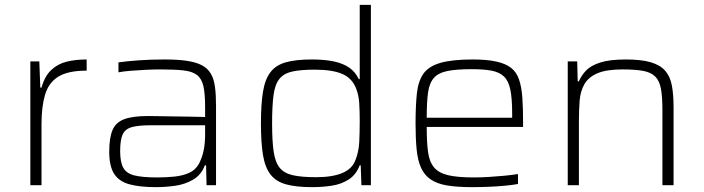

<svg xmlns="http://www.w3.org/2000/svg" viewBox="-20 -763 2901 791"><path d="M105 0V-510H142L146 -402H151Q164 -449 191 -474.5Q218 -500 255 -509Q292 -518 337 -518V-472Q260 -472 220 -447Q180 -422 165.5 -372.5Q151 -323 151 -252V0Z M622 8Q557 8 514 -3.5Q471 -15 450.5 -46.5Q430 -78 430 -138Q430 -195 443.5 -227Q457 -259 492 -272Q527 -285 590 -285Q602 -285 628 -284.5Q654 -284 688.5 -283.5Q723 -283 758.5 -282.5Q794 -282 825 -281V-323Q825 -377 818 -408Q811 -439 791.5 -454Q772 -469 735.5 -473Q699 -477 640 -477Q615 -477 582.5 -475.5Q550 -474 519 -471.5Q488 -469 468 -465V-506Q502 -511 551.5 -514.5Q601 -518 658 -518Q712 -518 749.5 -512.5Q787 -507 811 -494.5Q835 -482 848 -460.5Q861 -439 865.5 -406Q870 -373 870 -328V0H831L829 -82H824Q809 -42 775 -22.5Q741 -3 700.5 2.5Q660 8 622 8ZM628 -32Q665 -32 699 -35.5Q733 -39 759.5 -51Q786 -63 800 -89Q814 -117 819.5 -145.5Q825 -174 825 -210V-247H603Q552 -247 524 -239.5Q496 -232 485.5 -209.5Q475 -187 475 -140Q475 -96 487.5 -72.5Q500 -49 533 -40.5Q566 -32 628 -32Z M1266 8Q1200 8 1158.5 -3.5Q1117 -15 1094.5 -44Q1072 -73 1063.5 -124Q1055 -175 1055 -255Q1055 -334 1063.5 -385.5Q1072 -437 1094.5 -466Q1117 -495 1158 -506.5Q1199 -518 1265 -518Q1317 -518 1355 -510Q1393 -502 1418.5 -484.5Q1444 -467 1458 -437H1462V-743H1508V0H1469L1466 -82H1462Q1447 -43 1416.5 -23.5Q1386 -4 1347 2Q1308 8 1266 8ZM1282 -33Q1350 -33 1391 -50.5Q1432 -68 1445 -105Q1458 -139 1460 -177Q1462 -215 1462 -267Q1462 -304 1460 -337Q1458 -370 1448 -396Q1432 -440 1391 -458Q1350 -476 1277 -476Q1220 -476 1185 -468.5Q1150 -461 1131.5 -438.5Q1113 -416 1107 -372Q1101 -328 1101 -255Q1101 -182 1107.5 -138Q1114 -94 1132.5 -71.5Q1151 -49 1187 -41Q1223 -33 1282 -33Z M1925 8Q1863 8 1821.5 1Q1780 -6 1754 -24Q1728 -42 1714.5 -72Q1701 -102 1696.5 -147Q1692 -192 1692 -254Q1692 -328 1697.5 -378.5Q1703 -429 1724.5 -459.5Q1746 -490 1794.5 -504Q1843 -518 1927 -518Q1986 -518 2024.5 -509.5Q2063 -501 2085.5 -483.5Q2108 -466 2118.5 -435Q2129 -404 2132 -360Q2135 -316 2135 -256V-240H1738Q1738 -177 1743.5 -136.5Q1749 -96 1768.5 -73Q1788 -50 1827 -41Q1866 -32 1933 -32Q1961 -32 1994 -34Q2027 -36 2058 -39Q2089 -42 2114 -46V-5Q2093 -1 2061.5 2Q2030 5 1994.5 6.5Q1959 8 1925 8ZM2090 -258V-296Q2090 -357 2082.5 -393.5Q2075 -430 2056 -448Q2037 -466 2004.5 -472Q1972 -478 1924 -478Q1861 -478 1823.5 -470.5Q1786 -463 1767.5 -442Q1749 -421 1743.5 -382Q1738 -343 1738 -278H2110Z M2319 0V-510H2358L2360 -428H2365Q2375 -452 2394.5 -472.5Q2414 -493 2453 -505.5Q2492 -518 2558 -518Q2622 -518 2661 -506.5Q2700 -495 2720.5 -471.5Q2741 -448 2748 -410.5Q2755 -373 2755 -320V0H2709V-309Q2709 -364 2703 -397Q2697 -430 2679.5 -447.5Q2662 -465 2629.5 -471Q2597 -477 2545 -477Q2478 -477 2441 -461Q2404 -445 2387.5 -416Q2371 -387 2368 -348Q2365 -309 2365 -264V0Z"/></svg>

Font: Saira SemiExpanded ExtraLight
Style: Regular
Weight: 250
Width: 6
Designer: Hector Gatti with collaboration of the Omnibus-Type team
Foundry: Omnibus-Type
Version: Version 1.101